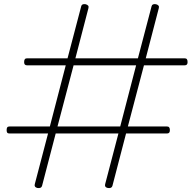

<svg xmlns="http://www.w3.org/2000/svg" viewBox="-20 -915 965 955"><path d="M166 20Q149 16 153 1L219 -251H28Q19 -251 16 -255Q13 -259 13 -268Q13 -277 16 -281.5Q19 -286 28 -286H228L307 -590H115Q107 -590 103.5 -594Q100 -598 100 -606Q100 -616 103.5 -620.5Q107 -625 115 -625H316L384 -884Q387 -897 406 -894Q424 -889 420 -875L355 -625H666L734 -884Q737 -897 756 -894Q774 -889 770 -875L705 -625H898Q906 -625 909.5 -620.5Q913 -616 913 -606Q913 -598 909.5 -594Q906 -590 898 -590H696L616 -286H810Q818 -286 821.5 -281.5Q825 -277 825 -268Q825 -259 821.5 -255Q818 -251 810 -251H607L539 10Q535 23 516 20Q507 18 504 13Q501 8 503 1L569 -251H257L189 10Q185 23 166 20ZM266 -286H578L657 -590H346Z"/></svg>

Font: Playwrite BR Thin
Style: Regular
Weight: 250
Version: Version 1.003